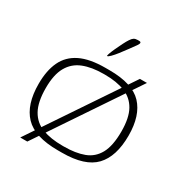

<svg xmlns="http://www.w3.org/2000/svg" viewBox="-208 -1031 1193 1250"><g transform="rotate(30 388.0 -406.0)"><path d="M375 10Q200 10 125 -68.5Q50 -147 50 -303Q50 -403 82.5 -471.5Q115 -540 186.5 -575Q258 -610 375 -610H406Q579 -610 652.5 -532Q726 -454 726 -303Q726 -146 652 -68Q578 10 406 10ZM385 -31H396Q484 -31 545.5 -54Q607 -77 639.5 -136Q672 -195 672 -303Q672 -405 639.5 -463Q607 -521 545 -545.5Q483 -570 396 -570H385Q296 -570 233 -545Q170 -520 137 -461.5Q104 -403 104 -303Q104 -197 137.5 -137.5Q171 -78 234 -54.5Q297 -31 385 -31ZM121 60 605 -660H658L174 60ZM346 -682Q342 -682 348.5 -700.5Q355 -719 367.5 -746.5Q380 -774 393.5 -800.5Q407 -827 417 -842Q428 -859 438.5 -865.5Q449 -872 466 -872H477Q502 -872 480 -841Q464 -819 444 -791.5Q424 -764 404.5 -739Q385 -714 369 -698Q353 -682 346 -682Z"/></g></svg>

Font: Red Rose Light
Style: Regular
Weight: 300
Designer: Jaikishan Patel
Version: Version 1.001; ttfautohint (v1.8.3)